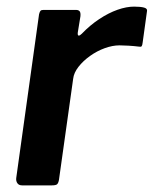

<svg xmlns="http://www.w3.org/2000/svg" viewBox="-20 -560 464 580"><path d="M47 0Q37 0 32.5 -6.5Q28 -13 29 -22L98 -517Q100 -525 102.5 -527.5Q105 -530 111 -530H210Q217 -530 220.5 -526Q224 -522 223 -511L215 -462Q214 -453 217.5 -452.5Q221 -452 227 -458Q252 -484 280 -502.5Q308 -521 335 -530.5Q362 -540 385 -540Q405 -540 415.5 -537Q426 -534 424 -526L411 -432Q410 -423 408 -420.5Q406 -418 401 -419Q385 -421 368.5 -422Q352 -423 341 -423Q320 -423 296.5 -414.5Q273 -406 252 -391Q231 -376 217 -358Q203 -340 201 -322L158 -16Q156 -6 152 -3Q148 0 136 0H47Z"/></svg>

Font: Libre Franklin Thin SemiBold
Style: Italic
Weight: 600
Italic angle: -8°
Version: Version 3.000